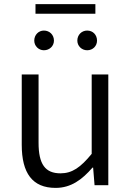

<svg xmlns="http://www.w3.org/2000/svg" viewBox="-20 -903 642 936"><path d="M251 13C326 13 380 -27 431 -86H434L441 0H508V-540H427V-153C373 -87 332 -58 275 -58C200 -58 168 -103 168 -207V-540H86V-197C86 -59 138 13 251 13ZM194 -658C222 -658 243 -679 243 -705C243 -733 222 -754 194 -754C168 -754 147 -733 147 -705C147 -679 168 -658 194 -658ZM153 -836H445V-883H153ZM405 -658C433 -658 453 -679 453 -705C453 -733 433 -754 405 -754C378 -754 357 -733 357 -705C357 -679 378 -658 405 -658Z"/></svg>

Font: ChiuKong Gothic CL Normal
Style: Regular
Weight: 350
Designer: Ryoko NISHIZUKA 西塚涼子 (kana, bopomofo & ideographs); Paul D. Hunt (Latin, Greek & Cyrillic); Sandoll Communications 산돌커뮤니
Foundry: Adobe
Version: Version 1.300